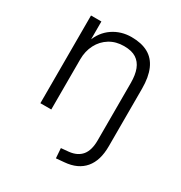

<svg xmlns="http://www.w3.org/2000/svg" viewBox="-166 -628 894 946"><g transform="rotate(30 281.5 -155.0)"><path d="M286 197 282 141 325 137Q372 132 396 103Q420 74 420 17V-309Q420 -355 408 -386Q396 -417 370.5 -433.5Q345 -450 301 -450Q255 -450 220 -428.5Q185 -407 165.5 -369.5Q146 -332 146 -285V0H84V-499H143V-385H138Q159 -444 205.5 -475.5Q252 -507 311 -507Q368 -507 406 -486Q444 -465 463 -421.5Q482 -378 482 -313V14Q482 56 472.5 87.5Q463 119 444 141.5Q425 164 397 177Q369 190 331 193Z"/></g></svg>

Font: Nunitoga
Style: Light
Weight: 300
Designer: Vernon Adams
Foundry: Vernon Adams
Version: Version 1.0